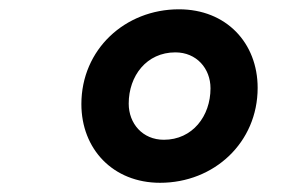

<svg xmlns="http://www.w3.org/2000/svg" viewBox="-20 -730 640 415"><path d="M326 -334.9C442.8 -334.9 536.9 -421.9 536.9 -540.1C536.9 -637.1 469.1 -709.9 366.8 -709.9C250 -709.9 155.9 -622.9 155.9 -505C155.9 -408 224.1 -334.9 326 -334.9ZM258.2 -506C258.2 -566.1 296.9 -616.8 359 -616.8C404.8 -616.8 435 -582 435 -539.1C435 -479 396 -427.9 334.2 -427.9C288 -427.9 258.2 -463.1 258.2 -506Z"/></svg>

Font: Margiela Mono Italic Bold It
Style: Regular
Weight: 700
Designer: Mike Abbink, Paul van der Laan, Pieter van Rosmalen
Foundry: Bold Monday
Version: Version 2.003 2021